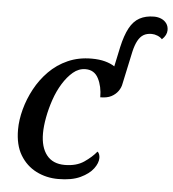

<svg xmlns="http://www.w3.org/2000/svg" viewBox="-54 -810 785 869"><g transform="rotate(5 338.5 -375.0)"><path d="M242 10Q188 10 142.5 -13Q97 -36 69.5 -81.5Q42 -127 42 -197Q42 -241 55 -289.5Q68 -338 92.5 -383.5Q117 -429 153.5 -466Q190 -503 238.5 -524.5Q287 -546 346 -546Q381 -546 407 -539Q433 -532 451 -520L470 -609Q482 -663 500 -696.5Q518 -730 545.5 -745Q573 -760 611 -760Q629 -760 644 -753.5Q659 -747 668 -734.5Q677 -722 677 -704Q677 -693 671.5 -682Q666 -671 655 -661Q647 -670 633.5 -675.5Q620 -681 607 -681Q585 -681 570 -672Q555 -663 544.5 -643.5Q534 -624 527 -594L495 -445Q492 -427 480.5 -411Q469 -395 450 -385Q431 -375 400 -375Q400 -424 381.5 -460Q363 -496 323 -496Q292 -496 266.5 -474.5Q241 -453 220 -419Q199 -385 185 -344Q171 -303 163.5 -262.5Q156 -222 156 -190Q156 -127 184 -91.5Q212 -56 266 -56Q319 -56 353.5 -79.5Q388 -103 409 -129Q414 -126 417 -118Q420 -110 420 -101Q420 -78 401 -52.5Q382 -27 343 -8.5Q304 10 242 10Z"/></g></svg>

Font: ET Text
Style: Italic
Weight: 470
Italic angle: -12°
Designer: Monotype Design Team
Foundry: Monotype Imaging Inc.
Version: Version 2.009